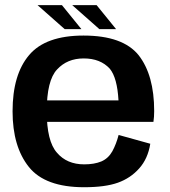

<svg xmlns="http://www.w3.org/2000/svg" viewBox="-20 -740 678 764"><path d="M315 5V-86Q246 -86 206.5 -132.5Q166 -178 166 -297Q166 -420 207 -463.5Q247.5 -507.5 313 -507.5Q379.5 -507.5 417 -466.5Q446.5 -430.5 451.5 -340.5H152.5V-255H590.5Q593.5 -274.5 593.5 -298Q593.5 -441.5 531.5 -520.5Q468.5 -598.5 312.5 -598.5Q161.5 -598.5 96 -521Q30 -443.5 30 -297Q30 -156.5 95 -75.5Q159.5 5 315 5ZM315 -86V5Q398.5 5 449 -13Q499.5 -31 534 -70Q568.5 -108.5 578 -168L452 -203Q442.5 -166.5 427 -138Q411 -109.5 383 -97.5Q355 -86 315 -86ZM375.5 -624H442L364.5 -719.5H267.5ZM237.5 -624H304L226.5 -719.5H129.5Z"/></svg>

Font: Anybody Thin SemiBold
Style: Regular
Weight: 600
Version: Version 1.113;gftools[0.9.25]